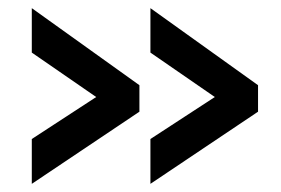

<svg xmlns="http://www.w3.org/2000/svg" viewBox="-20 -497 689 471"><path d="M613 -223 349 -46V-156L507 -259L349 -368V-477L613 -288ZM322 -223 58 -46V-156L216 -259L58 -368V-477L322 -288Z"/></svg>

Font: PTCRaleway
Style: Bold
Weight: 700
Designer: Matt McInerney, Pablo Impallari, Rodrigo Fuenzalida
Foundry: Matt McInerney, Pablo Impallari, Rodrigo Fuenzalida
Version: Version 3.000g; ttfautohint (v1.5) -l 8 -r 28 -G 28 -x 14 -D